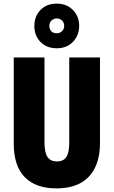

<svg xmlns="http://www.w3.org/2000/svg" viewBox="-20 -1032 628 1062"><path d="M533 -242Q533 -160 505 -103.5Q477 -47 423.5 -18.5Q370 10 292 10Q178 10 117 -52Q56 -114 56 -238V-714H226V-246Q226 -188 243 -163.5Q260 -139 294 -139Q318 -139 333.5 -149.5Q349 -160 356 -183.5Q363 -207 363 -247V-714H533ZM294 -765Q238 -765 204 -800Q170 -835 170 -888Q170 -942 204 -977Q238 -1012 294 -1012Q349 -1012 383.5 -976.5Q418 -941 418 -889Q418 -837 384 -801Q350 -765 294 -765ZM294 -848Q311 -848 323 -859.5Q335 -871 335 -889Q335 -907 323 -918.5Q311 -930 294 -930Q277 -930 265 -918.5Q253 -907 253 -889Q253 -871 263.5 -859.5Q274 -848 294 -848Z"/></svg>

Font: Noto Sans Khmer ExtraCondensed Black
Style: Regular
Weight: 900
Width: 2
Designer: Danh Hong and the Monotype Design Team
Foundry: Monotype Imaging Inc.
Version: Version 2.004